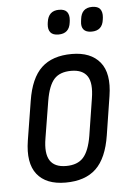

<svg xmlns="http://www.w3.org/2000/svg" viewBox="-51 -711 507 757"><g transform="rotate(-5 203.0 -332.5)"><path d="M178 8Q101 8 65.5 -37Q30 -82 44 -170L69 -325Q83 -414 126 -454.5Q169 -495 246 -495Q321 -495 357.5 -450.5Q394 -406 380 -317L356 -164Q342 -74 299 -33Q256 8 178 8ZM186 -57Q231 -57 254 -82.5Q277 -108 287 -167L310 -313Q320 -374 301.5 -401.5Q283 -429 238 -429Q193 -429 170.5 -404Q148 -379 138 -320L114 -173Q104 -114 122 -85.5Q140 -57 186 -57ZM332 -576Q310 -576 300.5 -587.5Q291 -599 294 -620L295 -628Q300 -673 342 -673Q365 -673 374 -661Q383 -649 381 -628L380 -620Q375 -576 332 -576ZM201 -576Q179 -576 169.5 -587.5Q160 -599 162 -620L163 -628Q169 -673 211 -673Q234 -673 243 -661Q252 -649 250 -628L249 -620Q244 -576 201 -576Z"/></g></svg>

Font: Sofia Sans Condensed
Style: Italic
Weight: 400
Italic angle: -9°
Designer: Botio Nikoltchev, Ani Petrova
Foundry: lettersoup
Version: Version 4.101